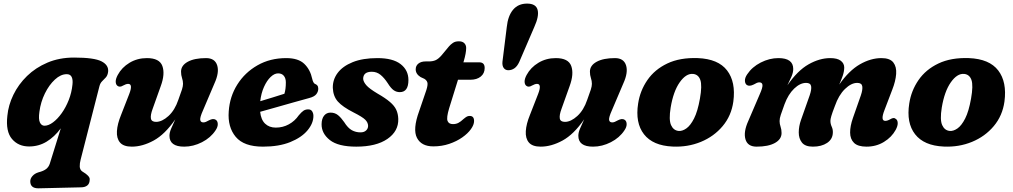

<svg xmlns="http://www.w3.org/2000/svg" viewBox="-20 -803 5639 1069"><path d="M194.5 245.5Q148.5 246 148.5 206.5Q148.5 191 160.8 177Q173 163 194 156.5Q222 149.5 236.5 138.2Q251 127 257 109L318.5 -88.5Q283 -40.5 239 -14Q195 12.5 142 12.5Q82 12.5 46.5 -29.5Q11 -71.5 21 -158.5Q26.5 -217.5 54.5 -275.2Q82.5 -333 130.5 -379.8Q178.5 -426.5 244.5 -454.5Q310.5 -482.5 392.5 -482.5Q504 -482.5 545 -461.5Q586 -440.5 582 -403.5Q579.5 -383.5 569.5 -372.2Q559.5 -361 548.8 -350.8Q538 -340.5 533.5 -322.5L429 85.5Q423.5 106 424 123.5Q424.5 141 436.5 150.5L457 164Q466 171 472.8 178.5Q479.5 186 479.5 195Q479.5 219 466.2 229.5Q453 240 431 240ZM199.5 -181Q193.5 -139.5 202.2 -121.2Q211 -103 227.5 -103Q250 -103 275.2 -121.8Q300.5 -140.5 323.5 -172.8Q346.5 -205 362.8 -246.2Q379 -287.5 383.5 -332.5Q386.5 -359 379 -374.5Q371.5 -390 351.5 -390Q318 -390 285.8 -360.2Q253.5 -330.5 230 -282.8Q206.5 -235 199.5 -181Z M1181.5 -136Q1192 -129 1192.5 -112.5Q1193 -96 1180 -77Q1153 -36 1104.5 -11.2Q1056 13.5 1005.5 13.5Q923.5 13.5 923.5 -47Q923.5 -65.5 933.5 -88.2Q943.5 -111 956 -138.5Q898 -54.5 835.5 -20.5Q773 13.5 714 13.5Q667.5 13.5 648 -9.8Q628.5 -33 631 -73Q633.5 -113 654 -163L699.5 -279.5Q721.5 -336 693.5 -336Q682 -336 665 -326.5Q646.5 -315 633.5 -325.5Q624.5 -333 624.2 -348.5Q624 -364 635.5 -385.5Q658 -427.5 701.2 -453.5Q744.5 -479.5 798 -479.5Q868 -479.5 884 -435.5Q900 -391.5 875 -323.5L829.5 -196Q817 -162 820.2 -143.2Q823.5 -124.5 849 -124.5Q882 -124.5 917.8 -157Q953.5 -189.5 973 -247.5Q987 -285.5 993 -304.2Q999 -323 999 -336.5Q999 -352.5 993.5 -368.5Q988 -384.5 988 -404Q988 -438.5 1025.2 -459Q1062.5 -479.5 1127.5 -479.5Q1176 -479.5 1189 -439.8Q1202 -400 1174 -338.5L1110 -188Q1093 -150 1094.8 -135.8Q1096.5 -121.5 1112.5 -121.5Q1119.5 -121.5 1126.5 -124.5Q1133.5 -127.5 1143.5 -133Q1167 -145.5 1181.5 -136Z M1725 -157.5Q1725 -116.5 1692 -77Q1659 -37.5 1596.2 -12Q1533.5 13.5 1444 13.5Q1338 13.5 1292.5 -41Q1247 -95.5 1253.5 -182.5Q1259 -265 1301.2 -332.2Q1343.5 -399.5 1413.8 -439.5Q1484 -479.5 1573.5 -479.5Q1641 -479.5 1674.2 -447.5Q1707.5 -415.5 1718.5 -363.5Q1720.5 -354 1724.5 -346Q1728.5 -338 1733.5 -336Q1741.5 -333.5 1746.8 -327Q1752 -320.5 1752 -309Q1752 -292.5 1741 -278.5Q1730 -264.5 1701 -257Q1666 -247.5 1618 -234Q1570 -220.5 1519.8 -206.2Q1469.5 -192 1428.5 -180.5Q1433 -136.5 1456 -114.5Q1479 -92.5 1515.5 -92.5Q1555 -92.5 1588.2 -110.8Q1621.5 -129 1643.5 -161Q1659 -179.5 1670 -186.8Q1681 -194 1696 -194Q1711.5 -194 1718.2 -182.8Q1725 -171.5 1725 -157.5ZM1528.5 -394.5Q1507.5 -394.5 1486.5 -374.2Q1465.5 -354 1449.8 -319Q1434 -284 1429 -239.5Q1463 -249.5 1499.2 -260.8Q1535.5 -272 1563.5 -281Q1571.5 -306.5 1571.5 -344Q1571.5 -367.5 1560.2 -381Q1549 -394.5 1528.5 -394.5Z M1987 -66Q2007 -66 2018.2 -76.5Q2029.5 -87 2029.5 -102.5Q2029 -121 2013.5 -136.5Q1998 -152 1947.5 -177.5Q1887.5 -208 1861.2 -237.5Q1835 -267 1833 -313.5Q1832 -359.5 1860 -397Q1888 -434.5 1943.8 -457Q1999.5 -479.5 2081.5 -479.5Q2167.5 -479.5 2210.8 -445.8Q2254 -412 2254 -357.5Q2254 -290 2206 -290Q2187 -290 2171.8 -300.8Q2156.5 -311.5 2139 -339.5Q2119.5 -369.5 2098.5 -386.5Q2077.5 -403.5 2050 -403.5Q2002 -403.5 2002 -363.5Q2003.5 -347 2019.8 -328.2Q2036 -309.5 2082 -282Q2126.5 -256.5 2151.2 -235.2Q2176 -214 2186.2 -191.8Q2196.5 -169.5 2197.5 -141Q2199.5 -72.5 2137 -29.5Q2074.5 13.5 1963.5 13.5Q1863 13.5 1816.5 -23.2Q1770 -60 1770.5 -111.5Q1771 -142.5 1784.5 -159.2Q1798 -176 1820 -176Q1844.5 -176 1861.8 -162Q1879 -148 1896 -123.5Q1917 -90 1939 -78Q1961 -66 1987 -66Z M2343 -364 2321.5 -374Q2294.5 -391 2294.5 -417Q2294.5 -437 2309.5 -449Q2324.5 -461 2349.5 -461H2367Q2389.5 -461 2405 -467.8Q2420.5 -474.5 2438.5 -495L2480 -545Q2489 -555.5 2501.8 -564.2Q2514.5 -573 2535 -573Q2555 -573 2565.2 -562.5Q2575.5 -552 2575.5 -536Q2575.5 -508 2562 -462L2560 -456H2648.5Q2678.5 -456 2678.5 -424.5Q2678.5 -394.5 2656.8 -376.8Q2635 -359 2599 -359H2530L2480.5 -199.5Q2465 -147.5 2471.8 -129.8Q2478.5 -112 2502 -112Q2519 -112 2532 -118.8Q2545 -125.5 2561.5 -141Q2573.5 -151 2580 -154.2Q2586.5 -157.5 2595.5 -157.5Q2619.5 -157.5 2619.5 -129Q2619.5 -108.5 2602 -84Q2584.5 -59.5 2553.5 -37.8Q2522.5 -16 2481.2 -2Q2440 12 2392.5 12Q2326 12 2301.5 -35.5Q2277 -83 2313.5 -183.5L2348.5 -286Q2361 -320 2360.5 -336.8Q2360 -353.5 2343 -364Z M2810 -412Q2794 -412 2784.8 -424.2Q2775.5 -436.5 2777.5 -459L2801.5 -652Q2808 -715 2836.8 -749Q2865.5 -783 2914.5 -783Q2964 -783 2973.2 -748.2Q2982.5 -713.5 2954.5 -652L2871 -458Q2860 -434 2844.5 -423Q2829 -412 2810 -412Z M3458 -136Q3468.5 -129 3469 -112.5Q3469.5 -96 3456.5 -77Q3429.5 -36 3381 -11.2Q3332.5 13.5 3282 13.5Q3200 13.5 3200 -47Q3200 -65.5 3210 -88.2Q3220 -111 3232.5 -138.5Q3174.5 -54.5 3112 -20.5Q3049.5 13.5 2990.5 13.5Q2944 13.5 2924.5 -9.8Q2905 -33 2907.5 -73Q2910 -113 2930.5 -163L2976 -279.5Q2998 -336 2970 -336Q2958.5 -336 2941.5 -326.5Q2923 -315 2910 -325.5Q2901 -333 2900.8 -348.5Q2900.5 -364 2912 -385.5Q2934.5 -427.5 2977.8 -453.5Q3021 -479.5 3074.5 -479.5Q3144.5 -479.5 3160.5 -435.5Q3176.5 -391.5 3151.5 -323.5L3106 -196Q3093.5 -162 3096.8 -143.2Q3100 -124.5 3125.5 -124.5Q3158.5 -124.5 3194.2 -157Q3230 -189.5 3249.5 -247.5Q3263.5 -285.5 3269.5 -304.2Q3275.5 -323 3275.5 -336.5Q3275.5 -352.5 3270 -368.5Q3264.5 -384.5 3264.5 -404Q3264.5 -438.5 3301.8 -459Q3339 -479.5 3404 -479.5Q3452.5 -479.5 3465.5 -439.8Q3478.5 -400 3450.5 -338.5L3386.5 -188Q3369.5 -150 3371.2 -135.8Q3373 -121.5 3389 -121.5Q3396 -121.5 3403 -124.5Q3410 -127.5 3420 -133Q3443.5 -145.5 3458 -136Z M3865 -479.5Q3979 -475 4028.2 -410.8Q4077.5 -346.5 4063 -237.5Q4052 -158.5 4003.5 -100.8Q3955 -43 3882 -13Q3809 17 3724.5 13Q3615 8 3565.5 -55.5Q3516 -119 3533 -227Q3544 -298.5 3584.5 -357.2Q3625 -416 3695.2 -449.5Q3765.5 -483 3865 -479.5ZM3758 -74Q3778.5 -72 3801.2 -87.8Q3824 -103.5 3844.2 -143.2Q3864.5 -183 3877 -254Q3890 -327 3879.2 -357.8Q3868.5 -388.5 3838.5 -391.5Q3800 -395 3764.5 -344.8Q3729 -294.5 3714 -204Q3703 -136 3716.2 -106.5Q3729.5 -77 3758 -74Z M4439.5 -134.5 4488 -272Q4499.5 -305.5 4496 -323.5Q4492.5 -341.5 4468 -341.5Q4435 -341.5 4401.8 -309.8Q4368.5 -278 4348 -222.5Q4334 -183.5 4327.2 -163.8Q4320.5 -144 4320.5 -129Q4320.5 -113 4326 -97.5Q4331.5 -82 4331.5 -62.5Q4331.5 -27.5 4294.5 -7Q4257.5 13.5 4192.5 13.5Q4142.5 13.5 4130.5 -27.5Q4118.5 -68.5 4146.5 -130L4210 -278Q4227 -316 4225.2 -330.2Q4223.5 -344.5 4207.5 -344.5Q4201 -344.5 4193.8 -341.5Q4186.5 -338.5 4176.5 -332.5Q4152.5 -320.5 4138.5 -329.5Q4128 -337 4127.5 -353.5Q4127 -370 4140 -389Q4167 -430 4215.5 -454.8Q4264 -479.5 4314 -479.5Q4396.5 -479.5 4396.5 -419Q4396.5 -399 4386.5 -376Q4376.5 -353 4364 -328Q4420.5 -410 4481.8 -444.8Q4543 -479.5 4602.5 -479.5Q4642 -479.5 4661.2 -464.8Q4680.5 -450 4680.5 -426.5Q4680 -404 4671.8 -380.2Q4663.5 -356.5 4652.5 -332Q4707 -410 4767.5 -444.8Q4828 -479.5 4887.5 -479.5Q4935 -479.5 4953.8 -455.2Q4972.5 -431 4969.5 -391Q4966.5 -351 4948 -304L4904.5 -190Q4881 -130 4909 -130Q4921 -130 4937.5 -139.5Q4946.5 -145 4954 -145.8Q4961.5 -146.5 4969 -140Q4978 -133 4978.2 -117.2Q4978.5 -101.5 4967 -80Q4944.5 -39 4901.5 -12.8Q4858.5 13.5 4804.5 13.5Q4756.5 13.5 4735 -7.5Q4713.5 -28.5 4713.2 -64.8Q4713 -101 4729 -146.5L4773 -272Q4784 -304.5 4780.8 -323Q4777.5 -341.5 4752.5 -341.5Q4719.5 -341.5 4684.5 -307.5Q4649.5 -273.5 4628.5 -213Q4613.5 -174.5 4608.5 -156.8Q4603.5 -139 4603.5 -130.5Q4603.5 -113 4610.8 -97.5Q4618 -82 4617 -64Q4616 -28 4585 -7.2Q4554 13.5 4506 13.5Q4463 13.5 4445 -9.2Q4427 -32 4427.2 -66.2Q4427.5 -100.5 4439.5 -134.5Z M5374.5 -479.5Q5488.5 -475 5537.8 -410.8Q5587 -346.5 5572.5 -237.5Q5561.5 -158.5 5513 -100.8Q5464.5 -43 5391.5 -13Q5318.5 17 5234 13Q5124.5 8 5075 -55.5Q5025.5 -119 5042.5 -227Q5053.5 -298.5 5094 -357.2Q5134.5 -416 5204.8 -449.5Q5275 -483 5374.5 -479.5ZM5267.5 -74Q5288 -72 5310.8 -87.8Q5333.5 -103.5 5353.8 -143.2Q5374 -183 5386.5 -254Q5399.5 -327 5388.8 -357.8Q5378 -388.5 5348 -391.5Q5309.5 -395 5274 -344.8Q5238.5 -294.5 5223.5 -204Q5212.5 -136 5225.8 -106.5Q5239 -77 5267.5 -74Z"/></svg>

Font: Fraunces 9pt SuperSoft
Style: Bold Italic
Weight: 700
Italic angle: -16°
Version: Version 1.000;[b76b70a41]